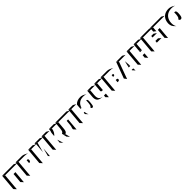

<svg xmlns="http://www.w3.org/2000/svg" viewBox="1053 -4255 7697 7697"><g transform="rotate(-45 4901.5 -407.0)"><path d="M759 -736 635 -806H-18L85 -736ZM14 -8 77 -736 -22 -803 -82 -113ZM413 -8 459 -533H353L316 -113Z M846 -736H1147Q1274 -736 1349 -708L1311 -730Q1236 -773 1184 -789.5Q1132 -806 1084 -806H743ZM775 -8 838 -736 739 -802 679 -113ZM1194 -482Q1195 -487 1195 -496Q1195 -526 1180 -539.5Q1165 -553 1134 -553H1115L1102 -402H1122Q1155 -402 1172.5 -421Q1190 -440 1194 -482Z M1561 -736H1831L1707 -806H1458ZM2232 -736 2108 -806H1823L1926 -736ZM1805 -756 1840 -736 1804 -315 1918 -736 1818 -804ZM1490 -8 1553 -736 1454 -803 1394 -113ZM1891 -8 1926 -409 1836 -68Z M2319 -736H2595L2471 -806H2216ZM2739 -736H3029L2905 -806H2636ZM2248 -8 2311 -736 2212 -803 2152 -113ZM2731 -736 2632 -803Q2627 -745 2619.5 -704Q2612 -663 2594 -623L2580 -453Q2640 -503 2677 -570.5Q2714 -638 2731 -736ZM2649 -7 2563 -268 2549 -115Z M3748 -736 3624 -806H2996L3099 -736ZM3091 -736 2992 -802 2965 -496Q2959 -428 2946.5 -390.5Q2934 -353 2915.5 -333.5Q2897 -314 2862 -293L2959 -193Q2991 -211 3009.5 -229Q3028 -247 3041.5 -284Q3055 -321 3061 -386ZM3401 -8 3447 -533H3366L3348 -335Q3341 -239 3310 -170L3305 -113ZM3007 12 2954 -190 2866 -282 2915 -89Z M4523 -756Q4614 -756 4682 -729L4651 -748Q4576 -794 4523.5 -810Q4471 -826 4420 -826Q4324 -826 4247 -794.5Q4170 -763 4117 -703L4102 -528L4153 -483Q4237 -756 4523 -756ZM3835 -736H4111L3987 -806H3732ZM3764 -7 3827 -736 3728 -802 3667 -105ZM4557 -369Q4562 -427 4562 -458Q4562 -514 4549 -537Q4536 -560 4506 -560H4497Q4498 -550 4498 -528Q4498 -488 4494 -444Q4485 -341 4468 -297Q4451 -253 4417 -247Q4421 -208 4434 -192Q4447 -176 4472 -176Q4499 -176 4515 -193.5Q4531 -211 4540.5 -252.5Q4550 -294 4557 -369ZM4151 -479 4101 -522 4098 -479ZM4179 -101Q4131 -173 4128 -281H4081L4074 -210Q4100 -174 4138 -139Z M4805 -806 4908 -736H5179L5055 -806ZM5579 -736 5455 -806H5198L5303 -736ZM4772 -444Q4772 -322 4839.5 -261Q4907 -200 5050 -200H5071Q4966 -213 4921 -267Q4876 -321 4876 -428Q4876 -458 4879 -491L4900 -736L4801 -802L4774 -491Q4772 -459 4772 -444ZM5163 -442Q5160 -412 5174 -396.5Q5188 -381 5218 -381H5264L5295 -736L5194 -802ZM5232 -7 5248 -195 5141 -196 5133 -105Z M5666 -736H5990Q6110 -736 6183 -711L6117 -748Q6059 -780 6008.5 -793.5Q5958 -807 5891 -807H5561ZM5595 -8 5658 -736 5559 -802 5499 -113ZM6018 -511Q6020 -536 6006.5 -545.5Q5993 -555 5955 -555H5936L5928 -463H5948Q5985 -463 6000 -473Q6015 -483 6018 -511ZM6013 -251Q6013 -278 5993.5 -289.5Q5974 -301 5933 -301H5913L5903 -185H5922Q5970 -185 5991.5 -199.5Q6013 -214 6013 -251Z M6905 -736 6781 -806H6444L6538 -736ZM6530 -736 6440 -802 6185 -113 6264 -7ZM6654 -357 6727 -294 6707 -576ZM6637 -287H6727L6653 -351ZM6748 -9 6739 -135H6650L6652 -114Z M7138 -736H7414L7290 -806H7035ZM7812 -736 7688 -806H7433L7536 -736ZM7067 -8 7130 -736 7031 -803 6971 -113ZM7401 -490 7500 -405 7528 -736 7429 -803ZM7394 -399H7499L7401 -483ZM7465 -8 7485 -241H7380L7368 -114Z M8446 -736 8322 -806H7796L7899 -736ZM7828 -7 7891 -736 7792 -802 7731 -105ZM8413 -463 8296 -543H8168L8161 -463ZM8399 -194 8293 -284H8145L8137 -194Z M9122 -736 8998 -806H8370L8473 -736ZM8448 -533 8465 -736 8366 -803 8349 -610ZM8588 -8 8633 -528H8528L8492 -113Z M9004 -404Q9004 -324 9034.5 -260.5Q9065 -197 9128 -139L9161 -108Q9102 -191 9102 -320Q9102 -335 9104 -369Q9114 -489 9168.5 -576Q9223 -663 9315 -709.5Q9407 -756 9529 -756Q9628 -756 9703 -726L9666 -748Q9591 -794 9534.5 -810Q9478 -826 9425 -826Q9304 -826 9213.5 -780.5Q9123 -735 9069.5 -649Q9016 -563 9006 -444Q9004 -416 9004 -404ZM9584 -369Q9587 -408 9587 -437Q9587 -504 9569 -532Q9551 -560 9512 -560Q9498 -560 9486 -557Q9488 -531 9488 -511Q9488 -482 9485 -444Q9477 -353 9458 -307Q9439 -261 9405 -250Q9412 -210 9429.5 -193Q9447 -176 9478 -176Q9510 -176 9531 -193.5Q9552 -211 9565 -253Q9578 -295 9584 -369Z"/></g></svg>

Font: FFF_HK Layer Middle
Style: Regular
Weight: 400
Italic angle: -5°
Designer: bBox Type GmbH
Foundry: bBox Type GmbH
Version: Version 0.002